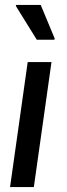

<svg xmlns="http://www.w3.org/2000/svg" viewBox="-20 -763 275 783"><path d="M21 0ZM21 0 93 -510H190L118 0ZM130 -601 45 -738V-743H146L203 -606L202 -601Z"/></svg>

Font: Assailand Medium
Style: Italic
Weight: 500
Italic angle: -8°
Designer: Hector Gatti with collaboration of the Omnibus-Type team
Foundry: Omnibus-Type
Version: Version 0.072;October 19, 2019;FontCreator 12.0.0.2547 64-bi